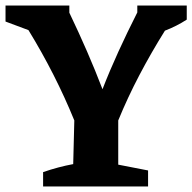

<svg xmlns="http://www.w3.org/2000/svg" viewBox="-35 -675 696 695"><path d="M121 0V-52Q176 -71 230 -81L234 -239Q166 -406 68 -566L-15 -597V-655H216V-629Q250 -558 280 -489Q310 -420 336 -352Q362 -419 394 -489Q426 -559 462 -630V-655H641V-604Q604 -580 562 -564Q512 -484 469.5 -403Q427 -322 393 -239V-79L501 -58V0Z"/></svg>

Font: Piazzolla SC
Style: Bold
Weight: 700
Designer: Juan Pablo del Peral
Foundry: Huerta Tipografica
Version: Version 1.330